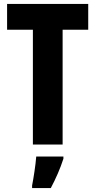

<svg xmlns="http://www.w3.org/2000/svg" viewBox="-20 -734 484 975"><path d="M298 0V-583H428V-714H16V-583H147V0ZM302 72V61H164C161 103 150 173 143 208V221H238C263 174 286 122 302 72Z"/></svg>

Font: Noto Sans Sinhala UI ExtraCondensed ExtraBold
Style: Regular
Weight: 800
Width: 2
Designer: Jelle Bosma - Monotype Design Team
Foundry: Monotype Imaging Inc.
Version: Version 2.006